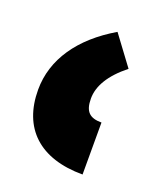

<svg xmlns="http://www.w3.org/2000/svg" viewBox="-76 -816 362 434"><g transform="rotate(20 105.5 -599.0)"><path d="M171 -434V-559C143 -559 130 -570 130 -602C130 -632 148 -663 187 -694L135 -764C55 -717 11 -653 11 -580C11 -488 67 -434 171 -434Z"/></g></svg>

Font: Noto Sans Armenian Condensed
Style: Bold
Weight: 700
Width: 3
Designer: Monotype Design Team
Foundry: Monotype Imaging Inc.
Version: Version 2.008